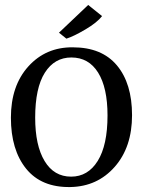

<svg xmlns="http://www.w3.org/2000/svg" viewBox="-20 -747 576 775"><path d="M248 -591 218 -615 336 -727 392 -682Q372 -656 324.5 -628Q277 -600 248 -591ZM264 8Q147 10 85.5 -66Q24 -142 24 -272Q24 -401 94.5 -479Q165 -557 274 -556Q391 -556 452 -483Q513 -410 513 -282Q513 -153 443 -73.5Q373 6 264 8ZM268 -515Q200 -515 161 -453.5Q122 -392 122 -272Q122 -160 160 -97Q198 -34 267 -34Q335 -34 374.5 -97.5Q414 -161 414 -281Q414 -393 376 -454Q338 -515 268 -515Z"/></svg>

Font: Aikya Medium
Style: Regular
Weight: 500
Designer: Neelakash Kshetrimayum (Latin subset based on Merriweather by Eben Sorkin)
Foundry: Brand New Type
Version: Version 1.00 b005